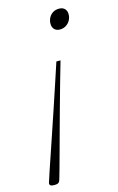

<svg xmlns="http://www.w3.org/2000/svg" viewBox="-167 -493 480 782"><g transform="rotate(-15 73.0 -101.5)"><path d="M-57.5 228.5 -53 215Q-51.5 209 -43.2 184.8Q-35 160.5 -22.2 123Q-9.5 85.5 6 39.8Q21.5 -6 38 -55Q54.5 -104 70.2 -151.8Q86 -199.5 99.5 -240.5H117Q105 -199.5 91.5 -151.8Q78 -104 64.5 -55.2Q51 -6.5 38.5 39.2Q26 85 15.8 122.5Q5.5 160 -1.2 184.2Q-8 208.5 -10 215L-14 228.5Q-15.5 234 -18.5 237.5Q-21.5 241 -26 242.2Q-30.5 243.5 -38 243.5Q-45.5 243.5 -50.2 242.2Q-55 241 -57 237.5Q-59 234 -57.5 228.5ZM147.5 -362.5Q133 -362.5 124.5 -371.2Q116 -380 116 -394.5Q116 -408.5 122.2 -420.2Q128.5 -432 139.5 -438.8Q150.5 -445.5 165.5 -445.5Q180.5 -445.5 189 -436.8Q197.5 -428 197.5 -414Q197.5 -400 191.2 -388.5Q185 -377 173.8 -369.8Q162.5 -362.5 147.5 -362.5Z"/></g></svg>

Font: Newsreader 16pt 16pt ExtraLight
Style: Italic
Weight: 250
Italic angle: -17°
Version: Version 1.003